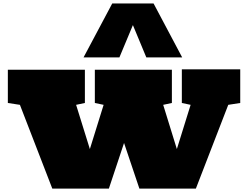

<svg xmlns="http://www.w3.org/2000/svg" viewBox="-20 -1091 1439 1111"><path d="M282.7 0.5 95.2 -484.4 25.4 -495.1V-687.5H471.2V-495.1L420.4 -484.4L500 -228.5L579.6 -484.4L528.8 -495.1V-687.5H974.6V-495.1L924.3 -484.4L1003.4 -228.5L1083 -484.4L1032.2 -495.1V-689.9H1370.1V-495.1L1300.8 -484.4L1113.3 0.5H786.6L697.8 -263.7L609.9 0.5ZM463.4 -758.8 629.4 -1070.8H868.7L1034.2 -758.8H826.7L749 -945.8L670.9 -758.8Z"/></svg>

Font: Holtwood One SC
Style: Regular
Weight: 400
Designer: Vernon Adams
Foundry: Vernon Adams
Version: Version 1.100; ttfautohint (v1.8.4.7-5d5b)